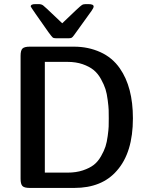

<svg xmlns="http://www.w3.org/2000/svg" viewBox="-20 -923 727 943"><path d="M81.1 -44.9V-648.9Q81.1 -675.8 90.6 -684.8Q100.1 -693.8 126 -693.8H344.2Q413.1 -693.8 472.7 -667Q532.2 -640.1 568.8 -586.9Q632.8 -495.1 632.8 -341.8Q632.8 -173.8 554.2 -85Q481 0 345.2 0H126Q99.1 0 90.1 -9.5Q81.1 -19 81.1 -44.9ZM130.9 -891.1Q130.9 -903.3 154.8 -902.8H169.9Q183.1 -902.8 191.7 -896.5Q200.2 -890.1 245.1 -847.2Q269 -824.2 285.2 -809.1H286.1Q374 -894 381.8 -897.9Q388.7 -902.8 399.9 -902.8H414.1Q439.9 -902.8 439.9 -891.1Q439.9 -884.3 429.9 -870.1Q419.9 -856 344.2 -751Q336.4 -739.7 331.3 -737.3Q326.2 -734.9 314 -734.9H256.8Q243.7 -734.9 238.8 -739Q233.9 -743.2 217.8 -765.1Q132.8 -885.3 130.9 -891.1ZM200.2 -75.2H312Q354 -75.2 387 -86.2Q419.9 -97.2 440.4 -113Q460.9 -128.9 476.1 -155.5Q491.2 -182.1 498 -203.1Q504.9 -224.1 509 -255.1Q513.2 -286.1 513.7 -301.5Q514.2 -316.9 514.2 -342Q514.2 -367.2 513.7 -383.1Q513.2 -398.9 509 -431.4Q504.9 -463.9 498 -485.4Q491.2 -506.8 476.1 -534.4Q460.9 -562 439.9 -579.1Q418.9 -596.2 386 -607.7Q353 -619.1 311 -619.1H200.2Z"/></svg>

Font: CMU Sans Serif Demi Condensed
Style: DemiCondensed
Weight: 600
Width: 3
Version: Version 0.7.0